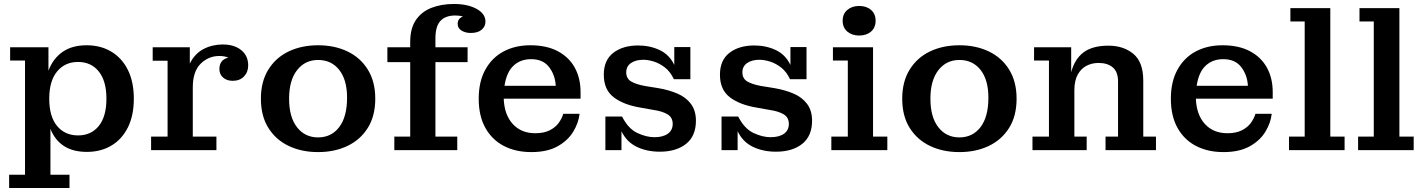

<svg xmlns="http://www.w3.org/2000/svg" viewBox="-20 -756 7172 967"><path d="M26 191V124H106V-451H31V-518H224V-400Q247 -461 295 -494.5Q343 -528 416 -528Q487 -528 540.5 -496Q594 -464 624 -404Q654 -344 654 -259Q654 -174 624 -114Q594 -54 540.5 -22.5Q487 9 418 9Q347 9 301.5 -21Q256 -51 234 -107V124H330V191ZM373 -74Q439 -74 477.5 -121.5Q516 -169 516 -259Q516 -348 477.5 -396Q439 -444 373 -444Q307 -444 267.5 -396Q228 -348 228 -259Q228 -169 267.5 -121.5Q307 -74 373 -74Z M741 0V-68H824V-450H749V-518H936V-436Q961 -486 1005 -509Q1049 -532 1102 -532Q1160 -532 1195 -503.5Q1230 -475 1230 -427Q1230 -393 1209 -371Q1188 -349 1152 -349Q1122 -349 1103.5 -365.5Q1085 -382 1085 -408Q1085 -455 1130 -466Q1111 -474 1084 -474Q1030 -474 990.5 -435Q951 -396 951 -316V-68H1070V0Z M1582 10Q1499 10 1434 -21Q1369 -52 1331.5 -112Q1294 -172 1294 -259Q1294 -345 1331.5 -405.5Q1369 -466 1434 -497Q1499 -528 1582 -528Q1665 -528 1730 -497Q1795 -466 1832.5 -405.5Q1870 -345 1870 -259Q1870 -172 1832.5 -112Q1795 -52 1730 -21Q1665 10 1582 10ZM1582 -64Q1649 -64 1688.5 -116Q1728 -168 1728 -264Q1728 -354 1688.5 -404Q1649 -454 1582 -454Q1516 -454 1476 -402.5Q1436 -351 1436 -259Q1436 -166 1476 -115Q1516 -64 1582 -64Z M1966 0V-68H2046V-443H1931V-518H2046V-545Q2046 -613 2074.5 -655Q2103 -697 2153 -716.5Q2203 -736 2266 -736Q2335 -736 2380 -711.5Q2425 -687 2425 -647Q2425 -623 2406 -606.5Q2387 -590 2351 -590Q2324 -590 2304.5 -602Q2285 -614 2285 -636Q2285 -663 2312 -673Q2295 -678 2273 -678Q2224 -678 2198.5 -651Q2173 -624 2173 -563V-518H2335V-443H2173V-68H2283V0Z M2656 10Q2577 10 2517.5 -21Q2458 -52 2424.5 -112Q2391 -172 2391 -259Q2391 -345 2424.5 -405.5Q2458 -466 2516.5 -497Q2575 -528 2651 -528Q2733 -528 2789.5 -498Q2846 -468 2875 -415Q2904 -362 2904 -292V-259H2517Q2520 -178 2562.5 -131.5Q2605 -85 2676 -85Q2719 -85 2748 -99.5Q2777 -114 2793.5 -136.5Q2810 -159 2817 -183H2899Q2894 -137 2867 -92.5Q2840 -48 2788 -19Q2736 10 2656 10ZM2779 -324Q2776 -378 2745.5 -418Q2715 -458 2655 -458Q2601 -458 2566 -425Q2531 -392 2521 -324Z M3029 0V-169H3113Q3144 -108 3189.5 -86.5Q3235 -65 3276 -65Q3319 -65 3343.5 -82.5Q3368 -100 3368 -132Q3368 -165 3341.5 -180.5Q3315 -196 3273 -202L3206 -214Q3121 -228 3071 -266Q3021 -304 3021 -380Q3021 -453 3069 -490Q3117 -527 3194 -527Q3253 -527 3302 -504Q3351 -481 3376 -429V-519H3457V-357H3374Q3356 -395 3329 -416Q3302 -437 3273 -446Q3244 -455 3220 -455Q3182 -455 3158 -438.5Q3134 -422 3134 -392Q3134 -360 3159 -345.5Q3184 -331 3228 -323L3296 -312Q3349 -303 3392 -284.5Q3435 -266 3460 -232.5Q3485 -199 3485 -148Q3485 -71 3435.5 -31.5Q3386 8 3303 8Q3238 8 3187 -16.5Q3136 -41 3110 -95V0Z M3614 0V-169H3698Q3729 -108 3774.5 -86.5Q3820 -65 3861 -65Q3904 -65 3928.5 -82.5Q3953 -100 3953 -132Q3953 -165 3926.5 -180.5Q3900 -196 3858 -202L3791 -214Q3706 -228 3656 -266Q3606 -304 3606 -380Q3606 -453 3654 -490Q3702 -527 3779 -527Q3838 -527 3887 -504Q3936 -481 3961 -429V-519H4042V-357H3959Q3941 -395 3914 -416Q3887 -437 3858 -446Q3829 -455 3805 -455Q3767 -455 3743 -438.5Q3719 -422 3719 -392Q3719 -360 3744 -345.5Q3769 -331 3813 -323L3881 -312Q3934 -303 3977 -284.5Q4020 -266 4045 -232.5Q4070 -199 4070 -148Q4070 -71 4020.5 -31.5Q3971 8 3888 8Q3823 8 3772 -16.5Q3721 -41 3695 -95V0Z M4307 -577Q4271 -577 4247.5 -597Q4224 -617 4224 -652Q4224 -686 4247.5 -706Q4271 -726 4307 -726Q4344 -726 4367 -706Q4390 -686 4390 -652Q4390 -617 4367 -597Q4344 -577 4307 -577ZM4167 0V-68H4250V-451H4175V-518H4377V-68H4449V0Z M4812 10Q4729 10 4664 -21Q4599 -52 4561.5 -112Q4524 -172 4524 -259Q4524 -345 4561.5 -405.5Q4599 -466 4664 -497Q4729 -528 4812 -528Q4895 -528 4960 -497Q5025 -466 5062.5 -405.5Q5100 -345 5100 -259Q5100 -172 5062.5 -112Q5025 -52 4960 -21Q4895 10 4812 10ZM4812 -64Q4879 -64 4918.5 -116Q4958 -168 4958 -264Q4958 -354 4918.5 -404Q4879 -454 4812 -454Q4746 -454 4706 -402.5Q4666 -351 4666 -259Q4666 -166 4706 -115Q4746 -64 4812 -64Z M5180 0V-68H5263V-451H5188V-518H5375V-392Q5392 -458 5437 -492Q5482 -526 5562 -526Q5639 -526 5688.5 -484.5Q5738 -443 5738 -350V-68H5802V0H5548V-68H5611V-346Q5611 -394 5584.5 -416.5Q5558 -439 5513 -439Q5480 -439 5452.5 -425Q5425 -411 5408 -380.5Q5391 -350 5391 -301V-68H5453V0Z M6142 10Q6063 10 6003.5 -21Q5944 -52 5910.5 -112Q5877 -172 5877 -259Q5877 -345 5910.5 -405.5Q5944 -466 6002.5 -497Q6061 -528 6137 -528Q6219 -528 6275.5 -498Q6332 -468 6361 -415Q6390 -362 6390 -292V-259H6003Q6006 -178 6048.5 -131.5Q6091 -85 6162 -85Q6205 -85 6234 -99.5Q6263 -114 6279.5 -136.5Q6296 -159 6303 -183H6385Q6380 -137 6353 -92.5Q6326 -48 6274 -19Q6222 10 6142 10ZM6265 -324Q6262 -378 6231.5 -418Q6201 -458 6141 -458Q6087 -458 6052 -425Q6017 -392 6007 -324Z M6472 0V-68H6551V-648H6479V-715H6680V-68H6752V0Z M6820 0V-68H6899V-648H6827V-715H7028V-68H7100V0Z"/></svg>

Font: Montagu Slab 16pt Medium
Style: Regular
Weight: 500
Designer: Florian Karsten
Foundry: Florian Karsten
Version: Version 1.000; ttfautohint (v1.8.3)